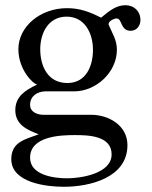

<svg xmlns="http://www.w3.org/2000/svg" viewBox="-20 -510 577 729"><path d="M22.9 94.2C22.9 185.1 159.2 199.2 222.2 199.2C320.8 199.2 463.9 165 463.9 41C463.9 -33.2 394 -74.2 325.2 -74.2H144C121.1 -74.2 94.2 -85 94.2 -111.8C94.2 -145 121.1 -162.1 150.9 -163.1H261.2C345.2 -163.1 423.8 -235.8 423.8 -320.8C423.8 -358.9 407.2 -380.9 393.1 -415L392.1 -418C392.1 -430.2 413.1 -439.9 422.9 -439.9C444.8 -439.9 436 -393.1 476.1 -393.1C499 -393.1 513.2 -412.1 513.2 -434.1C513.2 -467.8 488.8 -490.2 456.1 -490.2C418.9 -490.2 392.1 -465.8 363.8 -442.9C320.8 -464.8 283.2 -479 234.9 -479C132.8 -479 49.8 -409.2 49.8 -323.2C49.8 -243.7 107.9 -189.9 119.6 -189.9H120.1C120.1 -189 119.1 -188 119.1 -188C77.1 -168 38.1 -144 38.1 -91.8C38.1 -37.1 82 -17.1 127 0C77.1 19 22.9 27.8 22.9 94.2ZM94.2 88.9C94.2 7.8 207 2.9 263.2 2.9C312 2.9 403.8 3.9 403.8 76.2C403.8 148.9 288.1 167 234.9 167C184.1 167 94.2 154.8 94.2 88.9ZM132.8 -323.2C132.8 -383.8 163.1 -446.8 232.9 -446.8C303.2 -446.8 333 -381.8 333 -320.8C333 -259.8 307.1 -194.8 235.8 -194.8C162.1 -194.8 132.8 -257.8 132.8 -323.2Z"/></svg>

Font: MusGlyphs
Style: Regular
Weight: 400
Version: Version 2.1